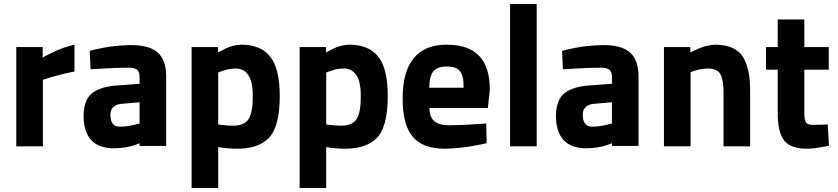

<svg xmlns="http://www.w3.org/2000/svg" viewBox="-20 -737 4219 967"><path d="M62 0H196V-335Q198 -336 243 -350Q287 -363 355 -377V-512Q295 -498 247 -474Q198 -450 195 -447V-500H62Z M817 -346Q818 -433 775 -472Q732 -511 635 -510Q559 -508 498 -496Q436 -483 432 -481L436 -388Q442 -389 505 -392Q569 -396 624 -396Q654 -397 669 -387Q683 -377 683 -346V-315L576 -307Q493 -303 447 -270Q402 -237 401 -154Q401 -74 439 -32Q477 10 556 10Q613 8 648 -3Q682 -14 683 -16Q683 -14 683 -9Q683 -3 683 -2H817ZM683 -222V-115Q681 -114 650 -107Q619 -100 585 -99Q558 -99 547 -115Q536 -131 536 -158Q536 -185 551 -198Q566 -212 592 -214Z M945 210H1079V4Q1081 4 1107 8Q1133 11 1162 12Q1277 15 1333 -41Q1389 -98 1389 -254Q1389 -392 1340 -453Q1291 -513 1192 -512Q1153 -510 1117 -493Q1081 -475 1078 -473V-500H945ZM1166 -392Q1206 -393 1229 -361Q1253 -329 1253 -254Q1254 -175 1233 -139Q1211 -103 1152 -104Q1129 -104 1105 -107Q1081 -110 1079 -110V-372Q1081 -373 1107 -382Q1134 -391 1166 -392Z M1489 210H1623V4Q1625 4 1651 8Q1677 11 1706 12Q1821 15 1877 -41Q1933 -98 1933 -254Q1933 -392 1884 -453Q1835 -513 1736 -512Q1697 -510 1661 -493Q1625 -475 1622 -473V-500H1489ZM1710 -392Q1750 -393 1773 -361Q1797 -329 1797 -254Q1798 -175 1777 -139Q1755 -103 1696 -104Q1673 -104 1649 -107Q1625 -110 1623 -110V-372Q1625 -373 1651 -382Q1678 -391 1710 -392Z M2244 -106Q2191 -106 2167 -127Q2143 -148 2143 -193H2437L2447 -286Q2447 -399 2393 -456Q2339 -512 2229 -512Q2119 -512 2064 -444Q2008 -377 2008 -243Q2007 -109 2059 -48Q2110 13 2223 12Q2297 10 2362 -2Q2427 -14 2431 -16L2429 -115Q2425 -114 2367 -111Q2309 -107 2244 -106ZM2142 -295Q2142 -352 2162 -377Q2182 -402 2229 -402Q2276 -403 2296 -379Q2316 -355 2315 -295Z M2549 0H2683V-717H2549Z M3196 -346Q3197 -433 3154 -472Q3111 -511 3014 -510Q2938 -508 2877 -496Q2815 -483 2811 -481L2815 -388Q2821 -389 2884 -392Q2948 -396 3003 -396Q3033 -397 3048 -387Q3062 -377 3062 -346V-315L2955 -307Q2872 -303 2826 -270Q2781 -237 2780 -154Q2780 -74 2818 -32Q2856 10 2935 10Q2992 8 3027 -3Q3061 -14 3062 -16Q3062 -14 3062 -9Q3062 -3 3062 -2H3196ZM3062 -222V-115Q3060 -114 3029 -107Q2998 -100 2964 -99Q2937 -99 2926 -115Q2915 -131 2915 -158Q2915 -185 2930 -198Q2945 -212 2971 -214Z M3458 0V-374Q3459 -375 3486 -383Q3512 -391 3549 -392Q3596 -391 3611 -358Q3625 -325 3624 -267V0H3758V-271Q3760 -386 3723 -449Q3685 -511 3582 -512Q3537 -510 3498 -492Q3459 -475 3457 -472V-500H3324V0Z M4154 -386V-500H4031V-639H3897V-500H3838V-386H3897V-178Q3895 -72 3930 -29Q3964 14 4053 12Q4082 11 4117 4Q4152 -2 4155 -3L4149 -110Q4147 -110 4122 -109Q4096 -108 4073 -108Q4043 -108 4036 -126Q4030 -144 4031 -181V-386Z"/></svg>

Font: RazerF5
Style: Bold
Weight: 700
Foundry: Razer Inc.
Version: Version 1.000;PS 001.001;hotconv 1.0.56